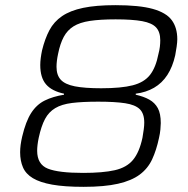

<svg xmlns="http://www.w3.org/2000/svg" viewBox="-20 -716 730 744"><path d="M304 8Q230 8 182.5 -0.5Q135 -9 107.5 -25.5Q80 -42 69 -67.5Q58 -93 58 -126Q58 -140 60 -155Q62 -170 66 -187Q80 -246 101 -278.5Q122 -311 153.5 -326.5Q185 -342 228 -349V-353Q181 -363 158.5 -389Q136 -415 136 -464Q136 -477 138 -492Q140 -507 143 -521Q154 -566 171.5 -599Q189 -632 220.5 -653.5Q252 -675 302 -685.5Q352 -696 427 -696Q520 -696 572 -681.5Q624 -667 645.5 -638Q667 -609 667 -564Q667 -553 664.5 -535Q662 -517 659 -502Q649 -457 628.5 -425.5Q608 -394 577 -376Q546 -358 506 -353V-349Q537 -342 558.5 -330Q580 -318 591.5 -297Q603 -276 603 -239Q603 -230 601.5 -214Q600 -198 596 -181Q586 -134 569.5 -98.5Q553 -63 521.5 -39.5Q490 -16 437.5 -4Q385 8 304 8ZM302 -46Q379 -46 425 -56.5Q471 -67 495.5 -96.5Q520 -126 532 -182Q535 -200 537 -214.5Q539 -229 539 -241Q539 -276 521.5 -293Q504 -310 465 -316Q426 -322 361 -322Q299 -322 259 -317Q219 -312 194 -297Q169 -282 154.5 -255Q140 -228 130 -182Q127 -168 125.5 -155Q124 -142 124 -132Q124 -79 165.5 -62.5Q207 -46 302 -46ZM372 -374Q450 -374 494.5 -385.5Q539 -397 561.5 -426Q584 -455 594 -507Q598 -522 599.5 -535Q601 -548 601 -560Q601 -592 585 -609.5Q569 -627 531 -634Q493 -641 428 -641Q368 -641 328.5 -635Q289 -629 265 -614Q241 -599 227 -573Q213 -547 205 -507Q202 -493 200.5 -480.5Q199 -468 199 -457Q199 -425 215.5 -407Q232 -389 270 -381.5Q308 -374 372 -374Z"/></svg>

Font: Saira Thin Light
Style: Italic
Weight: 300
Italic angle: -12°
Version: Version 1.101